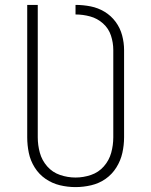

<svg xmlns="http://www.w3.org/2000/svg" viewBox="-20 -755 616 783"><path d="M288 8Q320 8 352 0.5Q384 -7 410.5 -25.5Q437 -44 454.5 -72Q472 -100 479 -131.5Q486 -163 486 -195V-551Q486 -581 478 -611Q470 -641 451.5 -666Q433 -691 406.5 -707Q380 -723 349.5 -729Q319 -735 288 -735V-696Q318 -696 347.5 -688Q377 -680 400 -659.5Q423 -639 432.5 -610Q442 -581 442 -551V-195Q442 -163 433.5 -132Q425 -101 403.5 -76.5Q382 -52 351 -41.5Q320 -31 288 -31Q256 -31 225 -41.5Q194 -52 172.5 -76.5Q151 -101 142.5 -132Q134 -163 134 -195V-735H91V-195Q91 -163 97.5 -131.5Q104 -100 121.5 -72Q139 -44 166 -25.5Q193 -7 224.5 0.5Q256 8 288 8Z"/></svg>

Font: Iosevka Sparkle Extralight
Style: Regular
Weight: 200
Designer: Belleve Invis
Foundry: Belleve Invis
Version: Version 4.5.0; ttfautohint (v1.8.3)